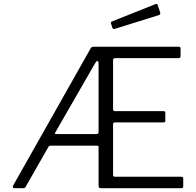

<svg xmlns="http://www.w3.org/2000/svg" viewBox="-20 -987 1030 1007"><path d="M930 -60Q941 -60 941 -51V-9Q941 -5 938.5 -2.5Q936 0 931 0H509Q497 0 497 -12V-216Q497 -223 491 -223H245Q237 -223 233 -215L115 -8Q113 -4 110 -2Q107 0 101 0H55Q50 0 48 -4Q46 -8 49 -14L453 -729Q456 -736 460.5 -739Q465 -742 473 -742H918Q927 -742 927 -733V-692Q927 -682 916 -682H584Q573 -682 573 -671V-414Q573 -404 583 -404H838Q847 -404 847 -395V-353Q847 -349 845 -347Q843 -345 837 -345H583Q573 -345 573 -335V-70Q573 -60 582 -60H930ZM487 -284Q497 -284 497 -295V-655Q496 -667 490.5 -667Q485 -667 478 -654L271 -294Q264 -284 274 -284H487ZM807 -961 820 -922Q824 -911 811 -907L583 -836Q578 -834 574.5 -835.5Q571 -837 569 -842L563 -861Q559 -871 566 -874L797 -966Q804 -969 807 -961Z"/></svg>

Font: Libre Franklin Light
Style: Regular
Weight: 300
Designer: Pablo Impallari, Rodrigo Fuenzalida, Nhung Nguyen
Foundry: Impallari Type
Version: Version 3.000